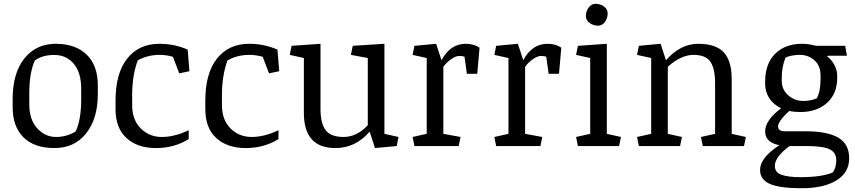

<svg xmlns="http://www.w3.org/2000/svg" viewBox="-20 -772 4518 1015"><path d="M409.2 -303.7Q409.2 -387.2 370.8 -433.8Q332.5 -480.5 269.5 -481.4Q206.5 -482.4 164.1 -452.6Q134.8 -386.2 134.8 -279.3V-221.2Q134.8 -139.2 177 -93.5Q219.2 -47.9 275.9 -47.9Q332.5 -47.9 379.9 -77.1Q409.2 -138.7 409.2 -245.6ZM46.9 -204.6V-250Q46.9 -384.8 108.6 -462.6Q170.4 -540.5 274.4 -540.5Q378.4 -540.5 437.7 -483.6Q497.1 -426.8 497.1 -320.3V-274.4Q497.1 -145 435.5 -67.1Q374 10.7 267.6 10.7Q161.1 10.7 104 -46.1Q46.9 -103 46.9 -204.6Z M590.8 -194.8V-240.2Q590.8 -384.8 652.6 -462.6Q714.4 -540.5 823.2 -540.5Q901.4 -540.5 972.2 -509.8L981.4 -395.5L927.7 -384.3L894 -471.7Q859.4 -481.9 825.2 -481.9Q758.8 -481.9 708 -452.6Q678.7 -372.6 678.7 -269.5V-216.3Q678.7 -138.2 724.1 -93Q769.5 -47.9 835.9 -47.9Q902.3 -47.9 977.5 -83.5V-36.6Q901.4 10.7 804.2 10.7Q706.5 10.7 648.7 -42.2Q590.8 -95.2 590.8 -194.8Z M1065.4 -194.8V-240.2Q1065.4 -384.8 1127.2 -462.6Q1189 -540.5 1297.9 -540.5Q1376 -540.5 1446.8 -509.8L1456.1 -395.5L1402.3 -384.3L1368.7 -471.7Q1334 -481.9 1299.8 -481.9Q1233.4 -481.9 1182.6 -452.6Q1153.3 -372.6 1153.3 -269.5V-216.3Q1153.3 -138.2 1198.7 -93Q1244.1 -47.9 1310.5 -47.9Q1377 -47.9 1452.1 -83.5V-36.6Q1376 10.7 1278.8 10.7Q1181.2 10.7 1123.3 -42.2Q1065.4 -95.2 1065.4 -194.8Z M1586.4 -175.3V-465.3L1511.7 -481.9L1521.5 -529.8L1674.3 -540.5V-196.8Q1674.3 -120.6 1701.2 -84.2Q1728 -47.9 1796.9 -47.9Q1865.7 -47.9 1924.3 -109.9V-465.3L1835 -481.9L1844.7 -529.8L2012.2 -540.5V-64.5L2086.9 -47.9L2077.1 0L1962.4 10.7L1934.1 -76.2Q1859.9 10.7 1752.9 10.7Q1586.4 10.7 1586.4 -175.3Z M2442.4 -540.5Q2485.4 -540.5 2515.1 -520L2502.9 -381.8H2448.2L2435.5 -472.2Q2425.8 -476.1 2407.2 -476.1Q2388.7 -476.1 2363.8 -458.3Q2338.9 -440.4 2323.7 -418.9V-64.5L2414.6 -47.9L2404.8 0H2170.9L2161.1 -47.9L2235.8 -64.5V-465.3L2161.1 -481.9L2170.9 -529.8L2285.6 -540.5L2314 -453.6Q2360.4 -540.5 2442.4 -540.5Z M2874.5 -540.5Q2917.5 -540.5 2947.3 -520L2935.1 -381.8H2880.4L2867.7 -472.2Q2857.9 -476.1 2839.4 -476.1Q2820.8 -476.1 2795.9 -458.3Q2771 -440.4 2755.9 -418.9V-64.5L2846.7 -47.9L2836.9 0H2603L2593.3 -47.9L2668 -64.5V-465.3L2593.3 -481.9L2603 -529.8L2717.8 -540.5L2746.1 -453.6Q2792.5 -540.5 2874.5 -540.5Z M3097.2 -650.4Q3077.1 -664.6 3077.1 -688Q3077.1 -711.4 3091.6 -731.7Q3106 -752 3129.4 -752Q3152.8 -752 3172.6 -737.8Q3192.4 -723.6 3192.4 -700.2Q3192.4 -676.8 3178.2 -656.5Q3164.1 -636.2 3140.6 -636.2Q3117.2 -636.2 3097.2 -650.4ZM3100.1 -465.3 3025.4 -481.9 3035.2 -529.8 3188 -540.5V-64.5L3262.7 -47.9L3252.9 0H3035.2L3025.4 -47.9L3100.1 -64.5Z M3848.1 -354.5V-64.5L3922.9 -47.9L3913.1 0H3695.3L3685.5 -47.9L3760.3 -64.5V-333Q3760.3 -407.7 3736.1 -444.8Q3711.9 -481.9 3646 -481.9Q3580.1 -481.9 3510.3 -418.9V-64.5L3585 -47.9L3575.2 0H3357.4L3347.7 -47.9L3422.4 -64.5V-465.3L3347.7 -481.9L3357.4 -529.8L3472.2 -540.5L3500.5 -453.6Q3576.7 -540.5 3670.9 -540.5Q3765.1 -540.5 3806.6 -494.9Q3848.1 -449.2 3848.1 -354.5Z M4317.9 -373Q4317.9 -424.3 4285.6 -453.1Q4253.4 -481.9 4208.5 -481.9Q4163.6 -481.9 4132.3 -467.3Q4112.8 -417 4112.8 -363.3V-344.7Q4112.8 -297.4 4147.5 -267.8Q4182.1 -238.3 4225.1 -238.3Q4268.1 -238.3 4298.3 -252.9Q4317.9 -289.6 4317.9 -354.5ZM4076.2 105Q4076.2 139.6 4111.8 152.1Q4147.5 164.6 4211.9 164.6Q4324.2 164.6 4382.8 139.6Q4400.9 114.3 4400.9 74.2Q4400.9 34.2 4365.5 17.1Q4330.1 0 4243.2 0H4153.8Q4076.2 57.6 4076.2 105ZM4220.2 -540.5Q4252.9 -540.5 4294.9 -529.8H4448.2L4457 -477.5H4355.5L4353.5 -472.7Q4374.5 -458.5 4390.1 -430.2Q4405.8 -401.9 4405.8 -371.1V-358.9Q4405.8 -276.9 4352.3 -228.3Q4298.8 -179.7 4210.4 -179.7Q4178.7 -179.7 4152.3 -185.5Q4093.3 -130.9 4093.3 -104.5Q4093.3 -78.1 4127.9 -78.1H4237.3Q4353.5 -78.1 4411.4 -44.4Q4469.2 -10.7 4469.2 64.9Q4469.2 140.6 4401.6 181.9Q4334 223.1 4217.8 223.1Q4101.6 223.1 4049.8 200.2Q3998 177.2 3998 126.5Q3998 62 4100.1 -4.4Q4024.9 -19 4024.9 -77.6Q4024.9 -136.2 4109.4 -199.7Q4067.4 -219.7 4046.1 -253.9Q4024.9 -288.1 4024.9 -327.1V-339.8Q4024.9 -435.5 4078.1 -488Q4131.3 -540.5 4220.2 -540.5Z"/></svg>

Font: NoticiaText-Regular
Style: Regular
Weight: 400
Designer: JM Sole
Foundry: JM Sole
Version: Version 1.003